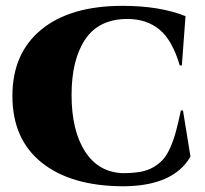

<svg xmlns="http://www.w3.org/2000/svg" viewBox="-20 -632 708 664"><path d="M605.5 -250H612.8L638.7 -90.3Q579.1 12.2 403.8 12.2Q225.1 11.2 124 -69.8Q22.9 -150.9 22.9 -300.3Q22.9 -447.8 123 -529.8Q223.1 -611.8 403.8 -611.8Q532.2 -611.8 621.6 -576.2L608.9 -405.8H601.6Q575.7 -493.7 531.2 -530Q486.8 -566.4 420.9 -566.4Q322.3 -566.4 274.9 -496.1Q227.5 -425.8 227.5 -303.7Q227.5 -181.2 273.7 -108.9Q319.8 -36.6 403.8 -33.2Q439 -33.2 464.6 -37.6Q490.2 -42 510.3 -53.7Q530.3 -65.4 543.9 -80.6Q557.6 -95.7 569.1 -122.1Q580.6 -148.4 588.4 -177.2Q596.2 -206.1 605.5 -250Z"/></svg>

Font: Cinzel Black
Style: Regular
Weight: 900
Designer: Natanael Gama
Version: Version 1.001;PS 001.001;hotconv 1.0.56;makeotf.lib2.0.21325